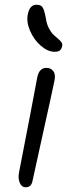

<svg xmlns="http://www.w3.org/2000/svg" viewBox="-20 -793 316 815"><path d="M211.9 -573.2Q183.1 -573.2 153.6 -598.6Q124 -624 107.7 -662.1Q91.3 -700.2 98.1 -732.9Q106.4 -772.9 134.8 -772.9Q153.3 -772.9 160.6 -762.2Q168 -751.5 174.8 -714.8Q178.2 -690.9 187.5 -673.1Q196.8 -655.3 206.8 -645.8Q216.8 -636.2 226.1 -628.7Q235.4 -621.1 240.5 -614Q245.6 -606.9 244.1 -598.1Q241.2 -584.5 234.1 -578.9Q227.1 -573.2 211.9 -573.2ZM88.9 2Q71.8 2 63.7 -17.3Q55.7 -36.6 61 -62Q86.4 -190.9 109.1 -311Q131.8 -431.2 138.2 -464.8Q146.5 -504.9 176.8 -504.9Q195.8 -504.9 206.1 -491.5Q216.3 -478 211.9 -454.1Q203.6 -412.1 164.8 -238Q126 -64 118.2 -25.9Q113.3 2 88.9 2Z"/></svg>

Font: Shantell Sans Bouncy
Style: Italic
Weight: 300
Italic angle: -11.31°
Designer: Stephen Nixon, Anya Danilova, Shantell Martin
Foundry: Arrow Type
Version: Version 1.006;[9816181b4]